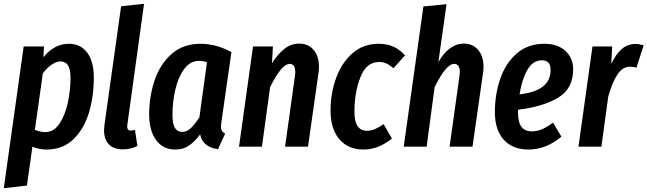

<svg xmlns="http://www.w3.org/2000/svg" viewBox="-32 -774 3416 1013"><path d="M93 -529H200L197 -472Q255 -543 331 -543Q393 -543 428 -496.5Q463 -450 463 -364Q463 -265 437 -179Q411 -93 355 -39Q299 15 214 15Q174 15 139 0L110 205L-12 219ZM340 -362Q340 -409 326.5 -429.5Q313 -450 287 -450Q265 -450 240 -432.5Q215 -415 194 -387L152 -89Q182 -77 207 -77Q252 -77 282 -122Q312 -167 326 -233Q340 -299 340 -362Z M640 -117Q639 -113 639 -107Q639 -85 658 -85Q669 -85 680 -89L693 -4Q659 14 615 14Q568 14 542.5 -12.5Q517 -39 517 -87Q517 -96 519 -114L607 -741L728 -754Z M1189 -499 1137 -136Q1134 -118 1134 -105Q1134 -92 1139 -83.5Q1144 -75 1156 -69L1118 13Q1038 3 1024 -65Q995 -26 964.5 -5.5Q934 15 893 15Q828 15 791.5 -35Q755 -85 755 -170Q755 -263 783 -348Q811 -433 872 -488Q933 -543 1026 -543Q1109 -543 1189 -499ZM878 -168Q878 -120 891 -99Q904 -78 930 -78Q954 -78 974.5 -97.5Q995 -117 1020 -155L1060 -445Q1041 -453 1019 -453Q972 -453 940.5 -411Q909 -369 893.5 -303.5Q878 -238 878 -168Z M1651 -421Q1651 -404 1648 -386L1593 0H1472L1524 -372Q1526 -388 1526 -394Q1526 -437 1496 -437Q1454 -437 1393 -314L1350 0H1229L1303 -529H1408L1403 -441Q1435 -490 1469.5 -517Q1504 -544 1547 -544Q1594 -544 1622.5 -511Q1651 -478 1651 -421Z M2105 -482 2044 -414Q2024 -431 2007 -439Q1990 -447 1968 -447Q1901 -447 1869.5 -366.5Q1838 -286 1838 -186Q1838 -132 1855 -108Q1872 -84 1904 -84Q1926 -84 1945.5 -92.5Q1965 -101 1992 -119L2036 -43Q1964 15 1886 15Q1805 15 1758.5 -39.5Q1712 -94 1712 -190Q1712 -281 1741 -361.5Q1770 -442 1827 -492.5Q1884 -543 1966 -543Q2010 -543 2043.5 -528Q2077 -513 2105 -482Z M2519 -421Q2519 -404 2516 -386L2461 0H2340L2392 -372Q2394 -388 2394 -394Q2394 -437 2364 -437Q2322 -437 2261 -314L2219 0H2098L2202 -740L2324 -752L2281 -447Q2338 -544 2415 -544Q2462 -544 2490.5 -511Q2519 -478 2519 -421Z M2992 -408Q2992 -306 2912.5 -258.5Q2833 -211 2701 -195V-181Q2701 -128 2719.5 -104.5Q2738 -81 2773 -81Q2802 -81 2827.5 -92Q2853 -103 2886 -127L2930 -53Q2849 15 2756 15Q2673 15 2626 -36.5Q2579 -88 2579 -183Q2579 -275 2607 -357.5Q2635 -440 2694 -491.5Q2753 -543 2839 -543Q2911 -543 2951.5 -505Q2992 -467 2992 -408ZM2873 -405Q2873 -456 2827 -456Q2779 -456 2750 -404.5Q2721 -353 2709 -276Q2793 -286 2833 -318Q2873 -350 2873 -405Z M3364 -535 3326 -417Q3308 -422 3291 -422Q3253 -422 3226 -381.5Q3199 -341 3177 -264L3141 0H3020L3094 -529H3198L3193 -437Q3218 -489 3248.5 -515.5Q3279 -542 3321 -542Q3341 -542 3364 -535Z"/></svg>

Font: Fira Sans Extra Condensed Medium
Style: Italic
Weight: 500
Width: 3
Italic angle: -8°
Designer: Carrois Corporate & Edenspiekermann AG
Foundry: Carrois Corporate GbR & Edenspiekermann AG
Version: Version 4.203